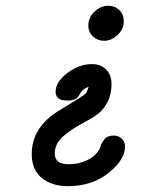

<svg xmlns="http://www.w3.org/2000/svg" viewBox="-20 -409 565 659"><path d="M88.9 120.1Q88.9 27.3 183.1 -29.8Q269 -81.5 273.9 -87.9Q278.8 -92.8 284.2 -110.8Q262.2 -104 252.7 -84Q243.2 -64 214.8 -64H209Q170.9 -64 170.9 -94.2Q170.9 -127.4 210.9 -158.2Q251 -189 295.9 -189Q325.7 -189 344.2 -170.4Q362.8 -151.9 362.8 -120.1Q362.8 -64 325.2 -25.9Q310.1 -10.7 267.6 11.7Q225.1 34.2 196.5 59.1Q168 84 168 118.2Q168 155.3 216.8 154.8Q251 154.8 281 139.9Q311 125 323.2 99.1L325.2 91.8Q327.1 85.9 330.1 81.1Q333 76.2 337.9 69.6Q342.8 63 351.3 59.6Q359.9 56.2 370.1 56.2Q386.2 56.2 397.7 66.7Q409.2 77.1 409.2 94.2Q409.2 139.2 352.5 184.6Q295.9 230 212.9 230Q157.7 230 123.3 201.7Q88.9 173.3 88.9 120.1ZM283.2 -321.8Q283.2 -349.6 304.7 -369.4Q326.2 -389.2 351.1 -389.2Q374 -389.2 389.4 -374.5Q404.8 -359.9 404.8 -335.9Q404.8 -309.1 383.8 -289.1Q362.8 -269 336.9 -269Q314.9 -269 299.1 -283.9Q283.2 -298.8 283.2 -321.8Z"/></svg>

Font: CMU Typewriter Text
Style: BoldItalic
Weight: 700
Italic angle: -14.04°
Version: Version 0.7.0